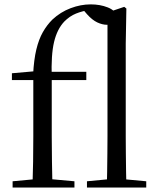

<svg xmlns="http://www.w3.org/2000/svg" viewBox="-20 -836 705 856"><path d="M36.2 0V-27.8L152.1 -38.6H192L311.9 -27.8V0ZM124.7 0Q126.7 -56.6 127.6 -114.3Q128.5 -171.9 128.5 -228.5V-478.9H33.1V-509.4L158.4 -520.4L127.7 -504.6Q131.1 -570.3 142 -615.4Q152.8 -660.5 171 -692.6Q189.3 -724.8 213.8 -749Q249.9 -782.5 294.9 -799.5Q339.8 -816.5 384.5 -816.5Q426.2 -816.5 460.1 -803.1Q494 -789.8 501.7 -764Q500.7 -747.8 489 -736.7Q477.4 -725.5 456.8 -725.5Q436.4 -725.5 413.7 -736.1Q391.1 -746.8 368.3 -772.2L350.6 -792.8V-804H383.2V-792.5Q346.9 -786.9 318.8 -775.5Q290.6 -764.1 266.9 -740.2Q234.9 -706.6 221.1 -649.1Q207.3 -591.7 210.7 -489.9V-228.5Q210.7 -171.9 211.7 -114.3Q212.7 -56.6 213.9 0ZM170.2 -478.9V-516H364.8V-478.9ZM367.7 0V-27.8L482 -38.6H515.4L632 -27.8V0ZM456.2 0Q457.2 -31.5 457.7 -70.8Q458.2 -110.1 458.7 -151.5Q459.2 -192.9 459.2 -228.5V-780.3L534 -805.5L543.4 -798L540.6 -641V-228.5Q540.6 -192.9 541.1 -151.5Q541.6 -110.1 542.1 -70.8Q542.6 -31.5 543.6 0Z"/></svg>

Font: Noto Serif SC
Style: Regular
Weight: 200
Designer: Ryoko NISHIZUKA 西塚涼子 (kana & ideographs); Frank Grießhammer (Latin, Greek & Cyrillic); Wenlong ZHANG 张文龙 (bopomofo); San
Foundry: Adobe
Version: Version 2.001;hotconv 1.1.0;makeotfexe 2.6.0